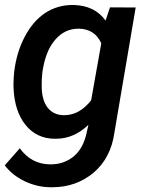

<svg xmlns="http://www.w3.org/2000/svg" viewBox="-24 -559 599 787"><path d="M34.2 -264.6C32.2 -245.1 31.2 -227.5 31.2 -211.4C31.2 -205.6 31.2 -200.2 31.7 -194.8C34.7 -132.8 51.3 -83 81.1 -46.4C110.8 -9.8 150.4 9.3 199.7 9.8C201.2 9.8 203.1 9.8 204.6 9.8C254.4 9.8 298.8 -9.3 338.4 -47.4L330.1 -10.3C320.8 30.3 303.2 61.5 276.9 83C250.5 104 219.7 114.7 184.6 114.7C182.6 114.7 180.2 114.7 178.2 114.7C128.4 113.3 87.9 91.3 57.1 48.8L-4.4 118.7C15.6 145.5 42.5 167 75.7 183.1C108.9 199.2 144 208 181.2 208.5C184.1 208.5 187.5 208.5 190.4 208.5C255.9 208.5 312 188.5 359.4 148.9C406.7 108.9 435.1 54.2 444.8 -14.6L532.2 -528.3L426.8 -528.8L408.7 -474.6C378.9 -516.1 335.4 -537.1 277.3 -538.6C276.4 -538.6 274.9 -538.6 273.9 -538.6C231.4 -538.6 193.8 -527.3 160.6 -505.4C127 -482.9 99.1 -450.2 77.1 -407.7C54.7 -365.2 40.5 -317.4 34.2 -264.6ZM149.9 -264.6C158.2 -320.8 175.3 -364.7 201.7 -395.5C228 -426.3 259.8 -441.4 297.4 -441.4C298.3 -441.4 299.8 -441.4 300.8 -441.4C344.2 -439.9 374 -419.9 391.1 -381.3L349.6 -147.9C317.9 -107.4 281.2 -86.9 239.3 -86.9C237.8 -86.9 235.8 -86.9 234.4 -86.9C179.2 -88.9 148.4 -131.8 147 -200.7C147 -205.6 147 -210.4 147 -214.8C147 -229 147.5 -242.2 148.9 -254.4Z"/></svg>

Font: Roboto Medium
Style: Italic
Weight: 500
Italic angle: -12°
Designer: Google
Version: Version 2.137; 2017